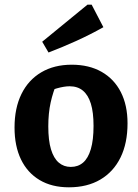

<svg xmlns="http://www.w3.org/2000/svg" viewBox="-20 -787 589 819"><path d="M274 12Q201 12 149 -19Q97 -50 69.5 -107Q42 -164 42 -243Q42 -326 71.5 -386Q101 -446 156 -478.5Q211 -511 286 -511Q360 -511 413.5 -480.5Q467 -450 495.5 -394Q524 -338 524 -261Q524 -176 494 -115Q464 -54 408 -21Q352 12 274 12ZM282 -75Q313 -75 334.5 -93.5Q356 -112 367.5 -151Q379 -190 379 -250Q379 -308 367.5 -345Q356 -382 333.5 -400.5Q311 -419 277 -419Q254 -419 222 -410Q190 -401 141 -382L225 -439Q206 -395 196 -349.5Q186 -304 186 -248Q186 -188 197.5 -150Q209 -112 230.5 -93.5Q252 -75 282 -75ZM187 -563 160 -609 353 -767H371L421 -671Q364 -639 305.5 -612.5Q247 -586 187 -563Z"/></svg>

Font: Piazzolla Thin ExtraBold
Style: Regular
Weight: 800
Version: Version 2.005